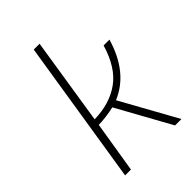

<svg xmlns="http://www.w3.org/2000/svg" viewBox="-224 -858 954 954"><g transform="rotate(-45 253.0 -381.5)"><path d="M197 -763H238L166 -304Q273 -306 347 -358.5Q421 -411 457 -532H498Q446 -354 308 -296L472 0H427L270 -284Q245 -278 214 -274Q183 -270 161 -270L117 0H76Z"/></g></svg>

Font: Exo ExtraLight
Style: Italic
Weight: 275
Italic angle: -9°
Designer: Natanael Gama
Foundry: Natanael Gama
Version: Version 1.500; ttfautohint (v1.6)